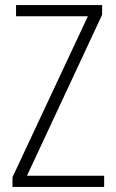

<svg xmlns="http://www.w3.org/2000/svg" viewBox="-20 -734 454 754"><path d="M389 0V-44H86L381 -676V-714H43V-670H325L29 -38V0Z"/></svg>

Font: Noto Sans Armenian Condensed ExtraLight
Style: Regular
Weight: 200
Width: 3
Designer: Monotype Design Team
Foundry: Monotype Imaging Inc.
Version: Version 2.008